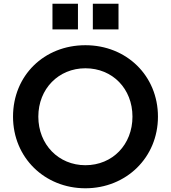

<svg xmlns="http://www.w3.org/2000/svg" viewBox="-20 -1000 918 1032"><path d="M399 -842V-980H262V-842ZM617 -842V-980H479V-842ZM439 12C658 12 829 -153 829 -373C829 -593 660 -757 439 -757C217 -757 50 -594 50 -373C50 -153 220 12 439 12ZM439 -112C295 -112 186 -223 186 -373C186 -523 295 -633 439 -633C585 -633 692 -523 692 -373C692 -223 585 -112 439 -112Z"/></svg>

Font: Plus Jakarta Sans
Style: Bold
Weight: 700
Designer: Gumpita Rahayu
Foundry: Tokotype
Version: Version 2.071;gftools[0.9.30]